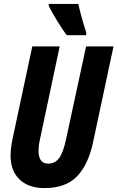

<svg xmlns="http://www.w3.org/2000/svg" viewBox="-20 -951 600 981"><path d="M420 -771 421 -783Q407 -827 397 -863.5Q387 -900 380 -931H229V-922Q242 -893 272 -844.5Q302 -796 321 -771ZM455 -222 560 -714H420L318 -242Q304 -174 283 -144.5Q262 -115 226 -115Q177 -115 177 -180Q177 -209 184 -238L285 -714H145L44 -241Q34 -191 34 -156Q34 -78 80 -34Q126 10 207 10Q316 10 373.5 -50Q431 -110 455 -222Z"/></svg>

Font: Noto Sans UI Condensed ExtraBold
Style: Italic
Weight: 800
Width: 3
Designer: Monotype Design Team
Foundry: Monotype Imaging Inc.
Version: 1.001